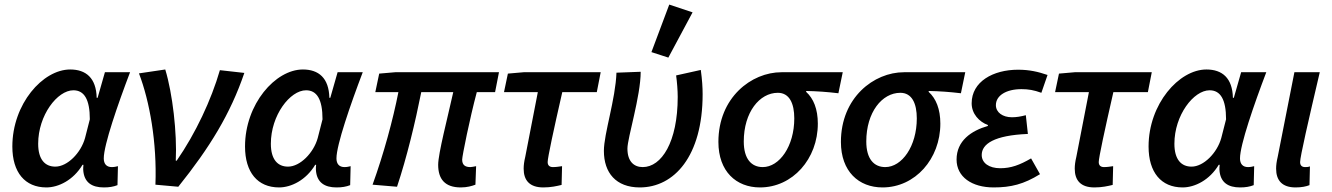

<svg xmlns="http://www.w3.org/2000/svg" viewBox="-20 -808 5826 840"><path d="M183 12C236 12 301 -20 341 -87H345C344 -79 344 -70 344 -66C347 -9 383 12 434 12C458 12 476 9 494 2L496 -81C488 -79 480 -77 469 -77C446 -77 434 -91 434 -115C434 -174 495 -350 549 -492H439L407 -380H403C401 -467 356 -504 287 -504C167 -504 34 -353 34 -167C34 -54 89 12 183 12ZM222 -79C177 -79 147 -110 147 -179C147 -304 231 -413 301 -413C348 -413 373 -374 373 -286L352 -204C334 -139 275 -79 222 -79Z M660 0 760 9C898 -163 988 -310 1049 -489L942 -501C904 -370 836 -225 753 -105H749C755 -226 735 -399 703 -504L588 -487C635 -364 667 -184 660 0Z M1201 12C1254 12 1319 -20 1359 -87H1363C1362 -79 1362 -70 1362 -66C1365 -9 1401 12 1452 12C1476 12 1494 9 1512 2L1514 -81C1506 -79 1498 -77 1487 -77C1464 -77 1452 -91 1452 -115C1452 -174 1513 -350 1567 -492H1457L1425 -380H1421C1419 -467 1374 -504 1305 -504C1185 -504 1052 -353 1052 -167C1052 -54 1107 12 1201 12ZM1240 -79C1195 -79 1165 -110 1165 -179C1165 -304 1249 -413 1319 -413C1366 -413 1391 -374 1391 -286L1370 -204C1352 -139 1293 -79 1240 -79Z M1996 12C2023 12 2044 6 2060 0L2063 -81C2051 -79 2044 -77 2038 -77C2015 -77 2002 -86 2002 -110C2002 -125 2035 -289 2066 -405H2146L2163 -492H1709L1639 -486L1622 -405H1723C1699 -283 1659 -136 1610 0L1717 9C1760 -120 1797 -274 1823 -405H1963C1938 -292 1897 -136 1897 -87C1897 -25 1926 12 1996 12Z M2357 12C2391 12 2416 6 2437 1L2439 -81C2424 -79 2414 -77 2399 -77C2386 -77 2376 -83 2376 -99C2376 -118 2402 -239 2440 -405H2591L2608 -492H2271L2202 -486L2185 -405H2333L2278 -122C2273 -101 2271 -85 2271 -70C2271 -19 2297 12 2357 12Z M2779 12C2929 12 3054 -124 3054 -396C3054 -425 3052 -458 3046 -502L2938 -478C2942 -450 2945 -412 2945 -384C2945 -186 2874 -77 2792 -77C2754 -77 2725 -101 2725 -158C2725 -205 2783 -387 2783 -494L2677 -490C2673 -374 2622 -223 2622 -148C2622 -52 2675 12 2779 12ZM2904 -556 3010 -754 2908 -788 2830 -580Z M3305 12C3448 12 3558 -113 3558 -267C3558 -331 3539 -377 3507 -406V-410C3555 -409 3598 -406 3648 -400L3667 -492H3399C3267 -492 3123 -381 3123 -187C3123 -58 3201 12 3305 12ZM3317 -77C3268 -77 3234 -112 3234 -189C3234 -317 3303 -402 3383 -402C3434 -402 3455 -355 3455 -290C3455 -168 3390 -77 3317 -77Z M3841 12C3984 12 4094 -113 4094 -267C4094 -331 4075 -377 4043 -406V-410C4091 -409 4134 -406 4184 -400L4203 -492H3935C3803 -492 3659 -381 3659 -187C3659 -58 3737 12 3841 12ZM3853 -77C3804 -77 3770 -112 3770 -189C3770 -317 3839 -402 3919 -402C3970 -402 3991 -355 3991 -290C3991 -168 3926 -77 3853 -77Z M4327 12C4403 12 4459 -2 4530 -46L4491 -115C4441 -86 4403 -72 4356 -72C4307 -72 4275 -95 4275 -130C4275 -178 4329 -216 4477 -222L4468 -304C4445 -298 4427 -295 4407 -295C4367 -295 4337 -316 4337 -348C4337 -390 4382 -418 4449 -418C4479 -418 4503 -414 4536 -402L4563 -480C4522 -494 4484 -503 4434 -503C4325 -503 4231 -451 4231 -356C4231 -310 4264 -275 4302 -261V-257C4229 -236 4165 -192 4165 -110C4165 -34 4232 12 4327 12Z M4768 12C4802 12 4827 6 4848 1L4850 -81C4835 -79 4825 -77 4810 -77C4797 -77 4787 -83 4787 -99C4787 -118 4813 -239 4851 -405H5002L5019 -492H4682L4613 -486L4596 -405H4744L4689 -122C4684 -101 4682 -85 4682 -70C4682 -19 4708 12 4768 12Z M5154 12C5207 12 5272 -20 5312 -87H5316C5315 -79 5315 -70 5315 -66C5318 -9 5354 12 5405 12C5429 12 5447 9 5465 2L5467 -81C5459 -79 5451 -77 5440 -77C5417 -77 5405 -91 5405 -115C5405 -174 5466 -350 5520 -492H5410L5378 -380H5374C5372 -467 5327 -504 5258 -504C5138 -504 5005 -353 5005 -167C5005 -54 5060 12 5154 12ZM5193 -79C5148 -79 5118 -110 5118 -179C5118 -304 5202 -413 5272 -413C5319 -413 5344 -374 5344 -286L5323 -204C5305 -139 5246 -79 5193 -79Z M5648 12C5674 12 5694 8 5709 2L5711 -80C5703 -77 5695 -77 5690 -77C5677 -77 5668 -83 5668 -99C5668 -122 5704 -279 5754 -492H5643L5570 -122C5565 -101 5563 -85 5563 -70C5563 -19 5589 12 5648 12Z"/></svg>

Font: Source Sans Pro Semibold
Style: Italic
Weight: 600
Italic angle: -11°
Designer: Paul D. Hunt
Foundry: Adobe Systems Incorporated
Version: Version 3.006;hotconv 1.0.111;makeotfexe 2.5.65597